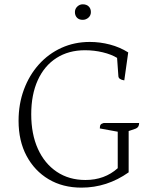

<svg xmlns="http://www.w3.org/2000/svg" viewBox="-20 -847 714 879"><path d="M353 12Q267 12 202.5 -26.5Q138 -65 101.5 -133.5Q65 -202 65 -294Q65 -371 89.5 -437Q114 -503 158 -552Q202 -601 261.5 -628Q321 -655 391 -655Q438 -655 483.5 -643Q529 -631 567 -607L549 -479Q523 -483 522 -498L516 -582Q490 -598 450.5 -607.5Q411 -617 369 -617Q294 -617 238.5 -581.5Q183 -546 153 -480Q123 -414 123 -324Q123 -233 153.5 -165.5Q184 -98 240 -60.5Q296 -23 371 -23Q459 -23 519 -77V-244L437 -259Q437 -271 440.5 -276Q444 -281 455 -284H617Q617 -264 601 -258L569 -247V-58Q470 12 353 12ZM358.6 -756.2Q341.8 -756.2 332.4 -766.1Q323 -776 323 -791.8Q323 -806.6 333.9 -817Q344.7 -827.3 358.6 -827.3Q376.3 -827.3 386.2 -817.4Q396.1 -807.6 396.1 -791.8Q396.1 -776 384.7 -766.1Q373.4 -756.2 358.6 -756.2Z"/></svg>

Font: Petrona ExtraLight
Style: Regular
Weight: 200
Designer: Ringo R. Seeber
Foundry: Ringo R. Seeber
Version: Version 2.001; ttfautohint (v1.8.3)